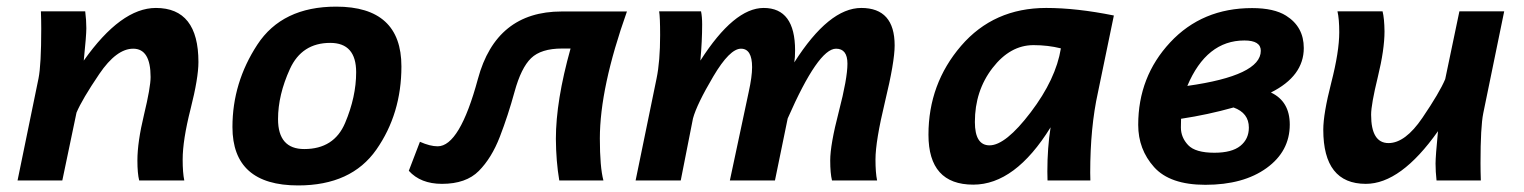

<svg xmlns="http://www.w3.org/2000/svg" viewBox="-20 -547 4619 582"><path d="M538.6 0H401.9Q396.5 -21.5 396.5 -60.5Q396.5 -116.2 416.5 -199.2Q436.5 -282.2 436.5 -313.5Q436.5 -399.4 383.8 -399.4Q333 -399.4 281 -322.8Q229 -246.1 211.9 -205.6L168.9 0H33.2L96.7 -309.1Q105 -350.1 105 -460Q105 -484.9 104 -512.7H238.3Q241.7 -485.8 241.7 -461.4Q241.7 -439.5 233.9 -363.3Q346.7 -522.9 452.6 -522.9Q581.5 -522.9 581.5 -358.9Q581.5 -310.5 557.6 -216.3Q533.7 -122.1 533.7 -63.5Q533.7 -23.4 538.6 0Z M883.8 15.1Q684.6 15.1 684.6 -162.1Q684.6 -296.4 760 -411.6Q835.4 -526.9 999 -526.9Q1196.8 -526.9 1196.8 -345.7Q1196.8 -202.1 1120.8 -93.5Q1044.9 15.1 883.8 15.1ZM902.3 -95.2Q992.7 -95.2 1026.1 -174.3Q1059.6 -253.4 1059.6 -328.1Q1059.6 -417 981 -417Q895 -417 858.9 -338.1Q822.8 -259.3 822.8 -186Q822.8 -95.2 902.3 -95.2Z M1880.4 -512.2Q1798.3 -281.2 1798.3 -127.4Q1798.3 -40.5 1809.1 0H1675.3Q1665.5 -58.1 1665 -126Q1665 -241.2 1709.5 -399.9H1683.6Q1620.1 -399.9 1589.8 -370.6Q1559.6 -341.3 1539.8 -269Q1520 -196.8 1495.1 -132.3Q1470.2 -67.9 1431.4 -28.8Q1392.6 10.3 1319.8 10.3Q1254.9 10.3 1219.2 -29.3L1252.9 -117.2Q1283.7 -103.5 1306.6 -103.5Q1373.5 -103.5 1428.7 -307.9Q1483.9 -512.2 1682.6 -512.2Z M2638.7 0H2502Q2496.6 -21.5 2496.6 -60.5Q2496.6 -108.4 2522.7 -208.7Q2548.8 -309.1 2548.8 -354Q2548.8 -399.4 2514.2 -399.4Q2460.4 -399.4 2367.7 -188L2329.1 0H2192.4L2249.5 -268.1Q2259.8 -314.9 2259.8 -343.3Q2259.8 -399.4 2226.1 -399.4Q2191.9 -399.4 2142.1 -315.2Q2092.3 -231 2080.6 -188L2043.5 0H1906.7L1970.2 -309.1Q1981 -361.3 1981 -440.4Q1981 -496.1 1978 -512.7H2105Q2108.4 -496.6 2108.4 -472.7Q2108.4 -422.9 2103 -363.3Q2205.1 -522.9 2294.9 -522.9Q2390.1 -522.9 2390.1 -394Q2390.1 -372.1 2387.7 -357.9Q2492.7 -522.9 2590.8 -522.9Q2691.9 -522.9 2691.9 -409.2Q2691.9 -359.4 2662.8 -239.3Q2633.8 -119.1 2633.8 -63.5Q2633.8 -23.4 2638.7 0Z M2979.5 -106.4Q3028.3 -106.4 3104.5 -206.8Q3180.7 -307.1 3195.8 -400.4Q3156.7 -410.2 3112.8 -410.2Q3042 -410.2 2988.5 -340.8Q2935.1 -271.5 2935.1 -177.2Q2935.1 -106.4 2979.5 -106.4ZM2930.2 12.7Q2794.4 12.7 2794.4 -138.7Q2794.4 -293 2893.3 -408Q2992.2 -522.9 3151.4 -522.9Q3243.2 -522.9 3356.4 -500L3308.1 -266.6Q3284.7 -161.1 3284.7 -23.4L3285.2 0H3155.3Q3154.8 -11.2 3154.8 -27.3Q3154.8 -99.1 3164.6 -161.1Q3057.1 12.7 2930.2 12.7Z M3633.8 13.2Q3526.4 13.2 3478.3 -40.5Q3430.2 -94.2 3430.2 -168.5Q3430.2 -314.5 3527.1 -418.5Q3624 -522.5 3775.4 -522.5Q3841.8 -522.5 3878.4 -499.5Q3932.1 -465.8 3932.1 -401.4Q3932.1 -316.4 3832.5 -266.6Q3889.6 -239.7 3889.6 -169.4Q3889.6 -88.4 3819.3 -37.6Q3749 13.2 3633.8 13.2ZM3579.1 -286.6Q3801.8 -317.9 3801.8 -393.1Q3801.8 -424.3 3752 -424.3Q3637.2 -424.3 3579.1 -286.6ZM3661.1 -84Q3713.9 -84 3739.7 -104.7Q3765.6 -125.5 3765.6 -160.2Q3765.6 -204.6 3719.2 -221.2Q3641.1 -199.2 3560.1 -187Q3559.6 -183.1 3559.6 -160.6Q3559.6 -130.4 3581.5 -107.2Q3603.5 -84 3661.1 -84Z M4034.2 -512.7H4170.9Q4176.3 -491.2 4176.8 -452.1Q4176.8 -396.5 4156.5 -313.5Q4136.2 -230.5 4136.2 -199.2Q4136.2 -113.3 4189 -113.3Q4239.7 -113.3 4291.7 -189.9Q4343.8 -266.6 4360.8 -307.1L4403.8 -512.7H4539.6L4476.1 -203.6Q4467.8 -162.6 4467.8 -52.7Q4467.8 -27.8 4468.8 0H4334.5Q4331.5 -26.9 4331.5 -51.3Q4331.5 -73.2 4338.9 -149.4Q4226.1 10.3 4120.1 10.3Q3991.2 10.3 3991.2 -153.8Q3991.2 -202.1 4015.4 -296.4Q4039.6 -390.6 4039.6 -449.2Q4039.6 -489.3 4034.2 -512.7Z"/></svg>

Font: Cadman
Style: Bold Italic
Weight: 700
Italic angle: -12°
Designer: Paul James MIller
Foundry: High-Logic / Made with FontCreator
Version: Version 2.114;March 28, 2021;FontCreator 13.0.0.2683 64-bit